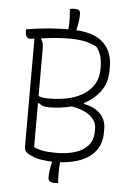

<svg xmlns="http://www.w3.org/2000/svg" viewBox="-62 -881 725 1052"><g transform="rotate(5 300.0 -355.0)"><path d="M243 95Q243 79 246 57Q249 35 255 10Q184 7 152 -6.5Q120 -20 111 -29Q100 -40 100 -60V-653Q82 -650 77 -650Q50 -650 50 -690V-700Q123 -712 178.5 -716Q234 -720 281 -720Q283 -745 283 -766Q283 -783 282 -799.5Q281 -816 279 -831Q283 -833 289.5 -834Q296 -835 306 -835Q322 -835 329.5 -829.5Q337 -824 337 -804Q337 -788 333.5 -764.5Q330 -741 325 -719Q428 -713 476.5 -664.5Q525 -616 525 -536V-514Q525 -448 491 -401Q457 -354 402 -326V-320Q461 -309 492.5 -276Q524 -243 524 -195V-173Q524 -114 494.5 -74.5Q465 -35 414 -14.5Q363 6 299 9Q296 37 296 67Q296 83 296.5 97.5Q297 112 298 123Q294 124 288.5 124.5Q283 125 275 125Q261 125 252 119Q243 113 243 95ZM150 -597V-342Q161 -337 174 -335Q187 -333 205 -333Q333 -333 404 -382.5Q475 -432 475 -518V-530Q475 -599 441 -639Q406 -657 371.5 -663.5Q337 -670 290 -670Q246 -670 206.5 -666Q167 -662 138 -658L136 -654Q145 -643 147.5 -629Q150 -615 150 -597ZM150 -61Q170 -51 196.5 -45.5Q223 -40 275 -40Q328 -40 373.5 -53Q419 -66 446.5 -96.5Q474 -127 474 -177V-191Q474 -232 437.5 -261Q401 -290 337 -301Q278 -285 209 -285Q174 -285 156 -303L150 -301Z"/></g></svg>

Font: Recursive Sn Csl St Lt
Style: Regular
Weight: 300
Version: Version 1.079;hotconv 1.0.112;makeotfexe 2.5.65598; ttfautoh